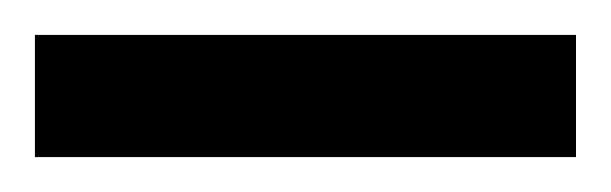

<svg xmlns="http://www.w3.org/2000/svg" viewBox="-30 -684 350 110"><path d="M-10 -664H300V-594H-10Z"/></svg>

Font: Bona Nova SC
Style: Bold
Weight: 700
Designer: Mateusz Machalski
Foundry: Capitalics
Version: Version 4.001; ttfautohint (v1.8.4.7-5d5b)